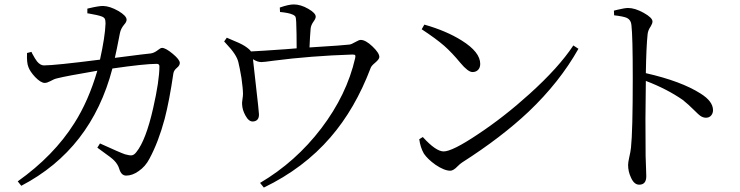

<svg xmlns="http://www.w3.org/2000/svg" viewBox="-20 -794 3336 866"><path d="M76 44 60 24Q223 -92 315 -238Q379 -338 419 -475Q278 -451 239 -441Q224 -438 207 -428Q192 -420 182 -420Q164 -420 138 -447Q115 -472 108 -492Q100 -511 102 -555L122 -560Q123 -558 125 -553Q139 -527 147 -517Q162 -499 178 -499Q227 -499 431 -525Q454 -629 456 -688Q456 -703 452.5 -709.5Q449 -716 438 -720Q422 -726 381 -733Q376 -734 374 -734V-755Q375 -755 378 -756Q428 -768 446 -767Q476 -766 513 -745Q551 -723 551 -705Q551 -695 540 -683Q525 -665 521 -645Q520 -640 518 -630Q506 -567 498 -533Q542 -538 616 -548Q649 -552 660 -553Q675 -555 692 -568Q704 -578 711 -578Q727 -578 759 -551.5Q791 -525 791 -510Q791 -499 779 -489Q764 -477 762 -463Q744 -340 723 -259Q695 -154 654 -78Q636 -43 605 -22Q577 -2 549 -2Q527 -2 518 -32Q512 -53 494 -71Q482 -83 445 -109Q428 -121 419 -128L431 -147Q523 -105 544 -98Q565 -92 575 -93.5Q585 -95 595 -108Q638 -161 671 -307Q699 -430 699 -495Q699 -506 687 -506Q632 -506 487 -485Q392 -121 76 44Z M1170 52 1153 31Q1314 -64 1429 -215Q1544 -366 1582 -532Q1584 -542 1582 -545Q1580 -548 1569 -548Q1382 -542 1212 -520Q1170 -514 1159 -514Q1141 -514 1121 -527Q1123 -509 1133 -420Q1148 -289 1148 -279Q1149 -248 1121 -246Q1102 -245 1087 -273Q1073 -298 1072 -323Q1071 -329 1073.5 -345.5Q1076 -362 1076 -370Q1076 -393 1069 -443Q1061 -490 1055 -514Q1047 -548 1001 -596Q994 -603 991 -607L1003 -624Q1008 -622 1019 -617Q1064 -599 1083 -587Q1106 -572 1112 -562Q1155 -564 1268 -572Q1302 -575 1318 -576Q1318 -647 1316 -695Q1315 -713 1313 -718Q1309 -725 1298 -729Q1283 -736 1243 -740L1242 -760Q1282 -774 1305 -774Q1336 -774 1370 -754.5Q1404 -735 1404 -719Q1404 -710 1395 -698Q1382 -680 1381 -664Q1378 -630 1376 -580Q1386 -581 1406 -582Q1521 -589 1556 -593Q1565 -594 1582 -604Q1599 -614 1607 -614Q1629 -614 1660 -584.5Q1691 -555 1691 -537Q1691 -527 1672 -511Q1655 -497 1652 -488Q1582 -303 1470 -174Q1350 -35 1170 52Z M2011 -24Q1984 -24 1944 -51Q1909 -76 1892 -101Q1876 -129 1871 -166L1887 -176Q1946 -111 1981 -111Q2020 -111 2135 -188Q2253 -266 2368 -370Q2500 -489 2566 -589L2589 -574Q2504 -423 2364 -290Q2241 -174 2064 -61Q2056 -56 2044 -44Q2025 -24 2011 -24ZM2111 -469Q2091 -469 2056 -511Q2019 -556 1984 -587Q1946 -620 1882 -662L1894 -683Q1993 -655 2063 -611Q2146 -559 2146 -506Q2146 -489 2136.5 -479Q2127 -469 2111 -469Z M2863 39Q2840 39 2826 7Q2813 -20 2813 -50Q2813 -61 2818 -84Q2824 -109 2826 -128Q2834 -202 2834 -442Q2834 -631 2828 -681Q2826 -704 2808 -713Q2793 -720 2750 -725L2749 -746Q2755 -747 2765 -750Q2798 -758 2813 -758Q2844 -758 2883.5 -736Q2923 -714 2923 -697Q2923 -688 2915 -675Q2903 -658 2901 -640Q2895 -584 2893 -464Q3052 -428 3140 -372Q3196 -337 3196 -297Q3196 -283 3187.5 -273Q3179 -263 3164 -263Q3151 -263 3138 -272Q3131 -277 3113 -295Q3084 -324 3060 -343Q2988 -393 2893 -429Q2890 -254 2892 -90Q2893 -67 2894 -33Q2895 -7 2895 1Q2895 39 2863 39Z"/></svg>

Font: Cactus Classical Serif
Style: Regular
Weight: 400
Designer: Henry Chan (via Glyphwiki)、田海東、宇文滿月
Foundry: Moonlit Owen
Version: Version 1.000